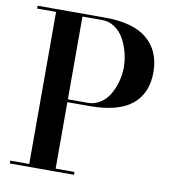

<svg xmlns="http://www.w3.org/2000/svg" viewBox="-83 -824 823 899"><g transform="rotate(10 328.0 -375.0)"><path d="M23.5 -13.5H113.5V-736.5H23.5V-750H343.5Q479 -750 545.2 -693.8Q611.5 -637.5 611.5 -536.5Q611.5 -436.5 545.8 -383Q480 -329.5 343.5 -329.5H239V-13.5H328.5V0H23.5ZM333.5 -736.5H239V-343H333.5Q366 -343 393 -360.5Q420 -378 436.5 -406.5Q453 -435 462 -468.5Q471 -502 471 -536.5Q471 -571 462 -605.5Q453 -640 436.5 -669.8Q420 -699.5 393 -718Q366 -736.5 333.5 -736.5Z"/></g></svg>

Font: Bodoni* 16pt Medium
Style: Regular
Weight: 500
Version: Version 2.3